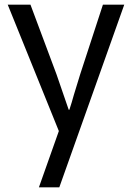

<svg xmlns="http://www.w3.org/2000/svg" viewBox="-20 -564 561 819"><path d="M231 -5 146 235H233L510 -544H419L322 -247C313 -219 304 -189 295 -159C289 -138 283 -116 276 -96H273C256 -145 237 -201 221 -247L110 -544H13Z"/></svg>

Font: Bithumb Trading Sans
Style: Regular
Weight: 400
Designer: HamHyungwon
Foundry: Bithumb
Version: Version 1.300;FEAKit 1.0